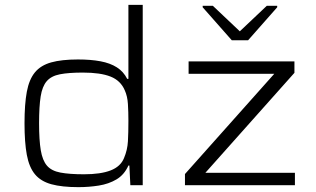

<svg xmlns="http://www.w3.org/2000/svg" viewBox="-20 -763 1300 791"><path d="M303 8Q235 8 191.5 -4Q148 -16 124 -45Q100 -74 90.5 -125Q81 -176 81 -255Q81 -334 90.5 -385Q100 -436 124 -465Q148 -494 191 -506Q234 -518 301 -518Q354 -518 394 -510.5Q434 -503 461.5 -485.5Q489 -468 504 -438H509V-743H568V0H517L513 -81H509Q492 -43 460 -24Q428 -5 387 1.5Q346 8 303 8ZM326 -45Q395 -45 436 -61Q477 -77 491 -112Q505 -145 507 -180.5Q509 -216 509 -265Q509 -302 507 -334.5Q505 -367 494 -391Q477 -431 435.5 -447.5Q394 -464 321 -464Q263 -464 227 -457Q191 -450 172.5 -428.5Q154 -407 147.5 -365.5Q141 -324 141 -255Q141 -186 148 -144Q155 -102 173.5 -80.5Q192 -59 229 -52Q266 -45 326 -45ZM742 0V-46L1110 -459H757V-510H1193V-463L826 -51H1195V0ZM935 -597 815 -733V-739H857L968 -634L1079 -739H1122V-733L1002 -597Z"/></svg>

Font: Saira Expanded Light
Style: Regular
Weight: 300
Width: 7
Designer: Hector Gatti with collaboration of the Omnibus-Type team
Foundry: Omnibus-Type
Version: Version 1.101